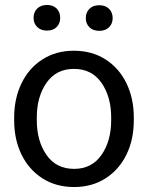

<svg xmlns="http://www.w3.org/2000/svg" viewBox="-20 -742 595 772"><path d="M169 -722Q194 -722 208 -707.5Q222 -693 222 -670Q222 -648 208 -633.5Q194 -619 169 -619Q144 -619 129.5 -633.5Q115 -648 115 -670Q115 -693 129.5 -707.5Q144 -722 169 -722ZM379 -721Q404 -721 418.5 -706.5Q433 -692 433 -669Q433 -647 418.5 -632.5Q404 -618 379 -618Q354 -618 339.5 -632.5Q325 -647 325 -669Q325 -692 339.5 -706.5Q354 -721 379 -721ZM277 -538Q350 -538 404.5 -503Q459 -468 488.5 -407Q518 -346 518 -270V-258Q518 -181 488.5 -120.5Q459 -60 404.5 -25Q350 10 278 10Q205 10 150.5 -25Q96 -60 66.5 -120.5Q37 -181 37 -258V-270Q37 -346 66.5 -407Q96 -468 150.5 -503Q205 -538 277 -538ZM278 -63Q349 -63 388 -119Q427 -175 427 -258V-270Q427 -353 388 -409Q349 -465 277 -465Q206 -465 167 -409Q128 -353 128 -270V-258Q128 -175 167 -119Q206 -63 278 -63Z"/></svg>

Font: Freesentation 5 Medium
Style: Regular
Weight: 500
Designer: glyphs from Roboto by Christian Robertson / Hangul glyphs from Noto Sans CJK(Source Han Sans) by Jang Soo-young and Kang
Foundry: PT&
Version: Version 2.001